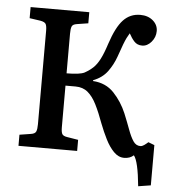

<svg xmlns="http://www.w3.org/2000/svg" viewBox="-58 -762 875 965"><g transform="rotate(5 380.0 -279.5)"><path d="M675 150Q663 25 640 -3Q621 14 592 14Q563 14 539.5 -10Q516 -34 497.5 -71Q479 -108 464 -147Q444 -202 424.5 -241Q405 -280 380 -301Q355 -322 318 -322H267V-112Q267 -88 272.5 -78Q278 -68 299 -65L354 -56V0H58V-56L115 -65Q136 -68 141 -80Q146 -92 146 -116V-588Q146 -612 140.5 -622Q135 -632 113 -636L58 -644V-700H354V-644L297 -635Q276 -632 271.5 -620Q267 -608 267 -584V-384Q333 -384 357 -396Q382 -410 399.5 -426.5Q417 -443 432 -472Q447 -501 463 -551Q491 -636 525.5 -672.5Q560 -709 611 -709Q650 -709 675 -687.5Q700 -666 700 -635Q700 -604 679.5 -580Q659 -556 633 -556Q608 -556 593 -572.5Q578 -589 566 -612Q558 -599 552 -587Q546 -575 537.5 -553Q529 -531 515 -490Q500 -448 474.5 -413.5Q449 -379 403 -361V-357Q468 -353 509 -309.5Q550 -266 574 -209Q592 -165 605 -129.5Q618 -94 632 -73Q646 -52 668 -52Q677 -52 687 -59Q697 -66 707 -75L738 -63V140Z"/></g></svg>

Font: Literata 12pt Medium
Style: Regular
Weight: 500
Designer: Latin by Veronika Burian and Jose Scaglione. Greek by Irene Vlachou. Cyrillic by Vera Evstafieva.
Foundry: TypeTogether
Version: Version 3.002